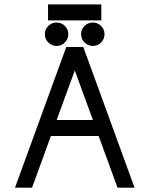

<svg xmlns="http://www.w3.org/2000/svg" viewBox="-20 -860 686 880"><path d="M596.7 0H518.6L432.1 -236.8H213.4L127 0H48.8L283.7 -644.5H361.8ZM405.8 -310.1 322.8 -537.1 239.7 -310.1ZM239.3 -649.4Q217.3 -649.4 201.4 -665.3Q185.5 -681.2 185.5 -703.1Q185.5 -725.6 201.4 -741.2Q217.3 -756.8 239.3 -756.8Q261.7 -756.8 277.3 -741.2Q293 -725.6 293 -703.1Q293 -681.2 277.3 -665.3Q261.7 -649.4 239.3 -649.4ZM405.3 -649.4Q383.3 -649.4 367.4 -665.3Q351.6 -681.2 351.6 -703.1Q351.6 -725.6 367.4 -741.2Q383.3 -756.8 405.3 -756.8Q427.7 -756.8 443.4 -741.2Q459 -725.6 459 -703.1Q459 -681.2 443.4 -665.3Q427.7 -649.4 405.3 -649.4ZM444.3 -766.6H200.2V-839.8H444.3Z"/></svg>

Font: Catrinity
Style: Regular
Weight: 400
Designer: Alexander Lange
Foundry: High-Logic / Made with FontCreator
Version: Version 2.090;May 20, 2024;FontCreator 15.0.0.2974 64-bit